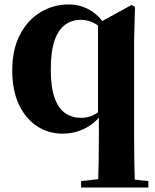

<svg xmlns="http://www.w3.org/2000/svg" viewBox="-20 -583 697 862"><path d="M344 259V230L444 219H544L646 230V259ZM261 17Q197 17 146 -16.5Q95 -50 65 -113.5Q35 -177 35 -267Q35 -359 68.5 -425Q102 -491 160 -527Q218 -563 289 -563Q339 -563 382.5 -538.5Q426 -514 455 -465L460 -461L442 -450Q417 -474 392.5 -484Q368 -494 342 -494Q303 -494 272.5 -472Q242 -450 225 -401Q208 -352 208 -270Q208 -190 225.5 -142.5Q243 -95 273.5 -74.5Q304 -54 343 -54Q371 -54 393.5 -63.5Q416 -73 440 -95L455 -84H448Q412 -33 364.5 -8Q317 17 261 17ZM420 259Q422 200 423 140.5Q424 81 424 22V-63L420 -77V-475V-478L571 -561L586 -552L582 -398V22Q582 81 583 140.5Q584 200 586 259Z"/></svg>

Font: Noto Serif JP ExtraLight Black
Style: Regular
Weight: 900
Version: Version 2.003-H1;hotconv 1.1.1;makeotfexe 2.6.0